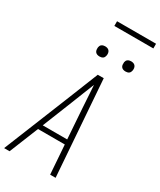

<svg xmlns="http://www.w3.org/2000/svg" viewBox="-273 -1193 1067 1279"><g transform="rotate(30 260.5 -554.0)"><path d="M-4 0 194 -490 292 -735H338L392 0H350L334 -223H128L38 0ZM331 -260 315 -490Q312 -534 309.5 -577.5Q307 -621 304 -664Q287 -621 269.5 -577.5Q252 -534 235 -490L143 -260ZM441 -846Q431 -846 422.5 -849Q414 -852 408.5 -859Q403 -866 402 -875.5Q401 -885 402 -895Q403 -901 406 -907Q409 -913 415 -917Q421 -921 427.5 -922.5Q434 -924 440 -924Q450 -924 458.5 -921Q467 -918 472.5 -911Q478 -904 479.5 -894.5Q481 -885 479 -875Q478 -869 475 -863Q472 -857 466.5 -853Q461 -849 454 -847.5Q447 -846 441 -846ZM241 -846Q231 -846 222.5 -849Q214 -852 208.5 -859Q203 -866 202 -875.5Q201 -885 202 -895Q203 -901 206 -907Q209 -913 215 -917Q221 -921 227.5 -922.5Q234 -924 240 -924Q250 -924 258.5 -921Q267 -918 272.5 -911Q278 -904 279.5 -894.5Q281 -885 279 -875Q278 -869 275 -863Q272 -857 266.5 -853Q261 -849 254 -847.5Q247 -846 241 -846ZM225 -1072V-1108H525V-1072Z"/></g></svg>

Font: Iosevka Extralight
Style: Italic
Weight: 200
Italic angle: -9°
Monospace: yes
Designer: Belleve Invis
Foundry: Belleve Invis
Version: Version 32.5.0; ttfautohint (v1.8.4)